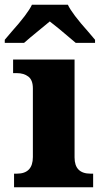

<svg xmlns="http://www.w3.org/2000/svg" viewBox="-45 -786 430 806"><path d="M14 -57H26Q93 -57 93 -127V-415Q93 -450 74 -464.5Q55 -479 26 -479H10V-536H268V-125Q268 -57 335 -57H346V0H14ZM-25 -619 3 -652Q72 -729 89 -766H240Q257 -729 326 -652L354 -619V-606H273L203 -665Q192 -673 164 -696L130 -668Q70 -619 56 -606H-25Z"/></svg>

Font: Noto Serif ExtraBold
Style: Regular
Weight: 800
Designer: Monotype Design Team
Foundry: Monotype Imaging Inc.
Version: Version 1.001